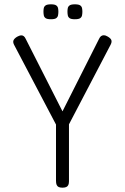

<svg xmlns="http://www.w3.org/2000/svg" viewBox="-20 -857 576 888"><path d="M478 -688Q492 -680 495 -671.5Q498 -663 492 -651L299 -282V-19Q299 -8 296 -1.5Q293 5 286.5 8Q280 11 269 11Q258 11 251.5 8Q245 5 242 -2Q239 -9 239 -21V-281L45 -650Q39 -662 42.5 -670.5Q46 -679 59 -687Q70 -693 77 -693.5Q84 -694 89.5 -690Q95 -686 99 -677L269 -342L438 -677Q442 -686 447.5 -690Q453 -694 460.5 -694Q468 -694 478 -688ZM326 -768Q309 -768 302 -773Q295 -778 293.5 -786.5Q292 -795 292 -803Q292 -812 293.5 -819.5Q295 -827 302 -832Q309 -837 326 -837Q344 -837 351 -832Q358 -827 359.5 -819Q361 -811 361 -803Q361 -795 359.5 -786.5Q358 -778 351 -773Q344 -768 326 -768ZM216 -768Q198 -768 191 -773Q184 -778 182.5 -786.5Q181 -795 181 -803Q181 -812 182.5 -819.5Q184 -827 191 -832Q198 -837 216 -837Q233 -837 240 -832Q247 -827 248.5 -819Q250 -811 250 -803Q250 -795 248.5 -786.5Q247 -778 240 -773Q233 -768 216 -768Z"/></svg>

Font: Fredoka SemiCondensed Light
Style: Regular
Weight: 300
Width: 4
Designer: Ben Nathan
Foundry: Milena B. Brandão, Ben Nathan
Version: Version 2.001